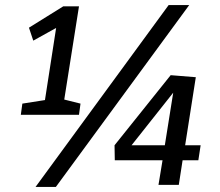

<svg xmlns="http://www.w3.org/2000/svg" viewBox="-20 -728 865 756"><path d="M297 -320 291 -276H62L68 -320L157 -334L201 -618L111 -568L94 -619L229 -703H291L233 -336ZM120 8 644 -708H725L200 8ZM761 -97H699L684 0H604L620 -97H432L431 -156L652 -432L751 -424L709 -156H770ZM498 -156H629L662 -363Z"/></svg>

Font: Bitter Medium
Style: Italic
Weight: 500
Italic angle: -9°
Designer: Sol Matas, and Bitter project Authors
Foundry: Sol Matas
Version: Version 2.001